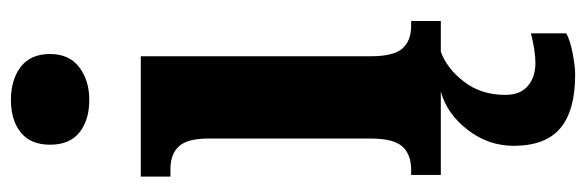

<svg xmlns="http://www.w3.org/2000/svg" viewBox="-372 -436 1048 343"><g transform="rotate(-90 151.5 -264.0)"><path d="M65 -698Q65 -733 87 -750.5Q109 -768 145 -768Q181 -768 204 -750.5Q227 -733 227 -698Q227 -664 203.5 -646Q180 -628 145 -628Q109 -628 87 -645.5Q65 -663 65 -698ZM11 -53H20Q48 -53 62 -69Q76 -85 76 -125V-415Q76 -453 62 -468Q48 -483 22 -483H8V-536H223V-125Q223 -84 237 -68.5Q251 -53 277 -53H286V0H11ZM63 130Q63 85 91.5 48Q120 11 160 0H231Q201 11 177.5 41.5Q154 72 154 115Q154 142 170 155.5Q186 169 211 169Q232 169 264 161V224Q252 231 228.5 235.5Q205 240 190 240Q126 240 94.5 213.5Q63 187 63 130Z"/></g></svg>

Font: Noto Serif CondExtraBold
Style: Regular
Weight: 800
Width: 3
Designer: Monotype Design Team
Foundry: Monotype Imaging Inc.
Version: Version 1.001